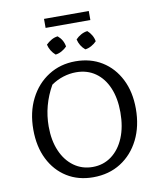

<svg xmlns="http://www.w3.org/2000/svg" viewBox="-99 -1003 913 1090"><g transform="rotate(-10 357.5 -458.0)"><path d="M350 9Q264 9 199 -31.5Q134 -72 97.5 -145Q61 -218 61 -316Q61 -416 100 -493Q139 -570 207.5 -613.5Q276 -657 363 -657Q450 -657 515.5 -616.5Q581 -576 618 -503Q655 -430 655 -333Q655 -232 616.5 -155Q578 -78 509.5 -34.5Q441 9 350 9ZM357 -49Q419 -49 466 -84Q513 -119 539 -181.5Q565 -244 565 -328Q565 -409 539.5 -469Q514 -529 467 -562Q420 -595 356 -595Q319 -595 282 -583.5Q245 -572 212 -549Q150 -440 150 -318Q150 -238 176 -177.5Q202 -117 249 -83Q296 -49 357 -49ZM230 -873V-925H488V-873ZM289 -814Q320 -788 326 -749Q314 -736 296 -726Q278 -716 260 -714Q230 -740 221 -778Q235 -792 252.5 -802Q270 -812 289 -814ZM460 -814Q474 -802 484 -785Q494 -768 497 -749Q485 -736 467 -726Q449 -716 431 -714Q401 -739 392 -778Q405 -792 423 -802Q441 -812 460 -814Z"/></g></svg>

Font: Piazzolla
Style: Regular
Weight: 400
Designer: Juan Pablo del Peral
Foundry: Huerta Tipografica
Version: Version 1.330